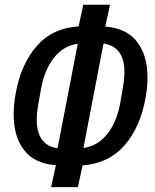

<svg xmlns="http://www.w3.org/2000/svg" viewBox="-20 -746 640 794"><path d="M36.5 -272.5Q36.5 -314 44.5 -357.5Q66 -479.5 131.2 -554.8Q196.5 -630 305 -637L324.5 -726.5H435L415.5 -636Q503 -629.5 546.5 -573.5Q590 -517.5 590 -425Q590 -388.5 582 -341.5Q560.5 -220 495 -145Q429.5 -70 321.5 -62L302 28H191.5L211 -63Q123.5 -69 80 -124.8Q36.5 -180.5 36.5 -272.5ZM149.5 -377 138 -313Q132 -279.5 132 -251.5Q132 -145.5 218 -133L301.5 -565Q242.5 -557 203 -507Q163.5 -457 149.5 -377ZM477.5 -321.5 488.5 -385.5Q494.5 -419.5 494.5 -447.5Q494.5 -553.5 408 -566L325 -134Q384 -142 423.8 -192Q463.5 -242 477.5 -321.5Z"/></svg>

Font: JuliaMono SemiBold
Style: Italic
Weight: 600
Italic angle: -9°
Monospace: yes
Designer: cormullion
Foundry: corm
Version: Version 0.056; ttfautohint (v1.8.4)